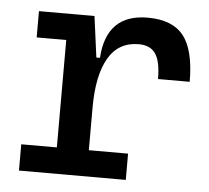

<svg xmlns="http://www.w3.org/2000/svg" viewBox="-44 -573 673 619"><g transform="rotate(5 293.0 -263.5)"><path d="M39.1 0V-85H154.3V-432.6H58.6V-517.6H238.3L255.9 -384.8H267.6Q276.4 -527.3 410.2 -527.3Q490.2 -527.3 526.4 -481.4Q562.5 -435.5 562.5 -333H460Q460 -389.6 443.1 -414.6Q426.3 -439.5 388.7 -439.5Q322.8 -439.5 290.3 -383.1Q257.8 -326.7 257.8 -222.7V-85H384.8V0Z"/></g></svg>

Font: Caskaydia Cove
Style: Regular
Weight: 400
Monospace: yes
Designer: Aaron Bell
Foundry: Saja Typeworks
Version: Version 4.300; ttfautohint (v1.8.3)